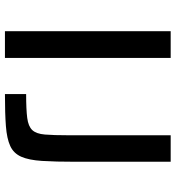

<svg xmlns="http://www.w3.org/2000/svg" viewBox="14 -742 728 797"><g transform="rotate(90 378.5 -344.0)"><path d="M110 0V-688H221V0ZM371 0V-88Q435 -88 470 -92.5Q505 -97 520.5 -113.5Q536 -130 539 -166Q542 -202 542 -264V-688H652V-295Q652 -209 648.5 -154Q645 -99 631 -67.5Q617 -36 586.5 -22Q556 -8 504 -4Q452 0 371 0Z"/></g></svg>

Font: Saira Expanded Medium
Style: Regular
Weight: 500
Width: 7
Designer: Hector Gatti with collaboration of the Omnibus-Type team
Foundry: Omnibus-Type
Version: Version 1.100; ttfautohint (v1.8.3)